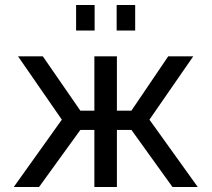

<svg xmlns="http://www.w3.org/2000/svg" viewBox="-20 -747 845 767"><path d="M35 0 227 -269 52 -522H151L301 -305H357V-522H447V-305H505L652 -522H752L577 -269L770 0H669L505 -228H447V0H357V-228H301L136 0ZM284 -625V-727H358V-625ZM446 -625V-727H520V-625Z"/></svg>

Font: Raleway Medium
Style: Regular
Weight: 500
Designer: Matt McInerney, Pablo Impallari, Rodrigo Fuenzalida
Foundry: Matt McInerney, Pablo Impallari, Rodrigo Fuenzalida
Version: Version 4.026